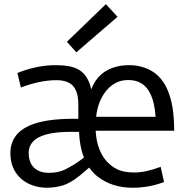

<svg xmlns="http://www.w3.org/2000/svg" viewBox="-20 -881 874 911"><path d="M758.3 -17.1Q686.5 9.8 609.4 9.8Q513.2 9.8 445.3 -41.5Q421.4 -59.6 403.3 -85.9L358.4 -47.9Q313.5 -11.7 278.1 -1.2Q242.7 9.3 204.6 9.8Q166.5 10.3 132.1 -2.4Q97.7 -15.1 74.7 -38.1Q28.3 -84 29.3 -156.2Q30.3 -245.1 119.6 -285.2Q192.4 -317.4 327.6 -317.4H351.6V-386.2Q351.6 -443.8 327.4 -472.2Q303.2 -500.5 247.1 -500.5Q169.9 -500.5 79.1 -465.8L62.5 -534.7Q155.3 -571.8 244.1 -571.8Q317.4 -571.8 353 -550.8Q397.5 -525.4 413.1 -457.5Q445.8 -543.9 535.2 -565.4Q561 -571.8 595.9 -571.8Q630.9 -571.8 663.8 -560.5Q696.8 -549.3 721.2 -529.1Q745.6 -508.8 762 -480.2Q778.3 -451.7 788.1 -417Q806.6 -354.5 806.6 -260.7H433.6Q442.4 -127.4 532.7 -79.6Q564.9 -62.5 617.9 -62.5Q670.9 -62.5 742.2 -89.4ZM718.3 -326.7Q710 -452.6 647.5 -487.3Q623.5 -501 589.6 -501.2Q555.7 -501.5 529.5 -487.8Q503.4 -474.1 483.9 -450.2Q444.3 -401.4 436 -326.7ZM314.9 -255.4Q116.2 -255.4 116.2 -155.3Q116.2 -109.4 141.6 -85.2Q167 -61 212.4 -61Q256.8 -61 288.6 -76.7Q332.5 -98.1 378.4 -133.3Q357.9 -184.6 355 -255.4ZM297.4 -682.6 482.4 -861.3 537.6 -801.3 342.3 -632.8Z"/></svg>

Font: Duru Sans
Style: Regular
Weight: 400
Designer: Onur Yazõcõgil
Foundry: Onur Yazõcõgil
Version: Version 1.002